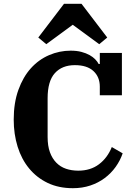

<svg xmlns="http://www.w3.org/2000/svg" viewBox="-20 -976 705 1008"><path d="M363 12Q288 12 230.5 -15.5Q173 -43 133 -91.5Q93 -140 72.5 -206Q52 -272 52 -348Q52 -436 76.5 -504Q101 -572 142 -617.5Q183 -663 237.5 -686.5Q292 -710 351 -710Q383 -710 407.5 -703.5Q432 -697 450 -687Q468 -677 480 -664.5Q492 -652 498 -640H504V-698H620V-476H504V-521Q504 -572 470.5 -603Q437 -634 373 -634Q306 -634 268 -592Q230 -550 230 -460V-257Q230 -210 242 -177Q254 -144 275.5 -122Q297 -100 326.5 -90Q356 -80 391 -80Q455 -80 499.5 -113.5Q544 -147 567 -204L624 -171Q611 -133 587 -99.5Q563 -66 529.5 -41Q496 -16 454 -2Q412 12 363 12ZM181 -779 316 -956H408L543 -779L501 -744L362 -846L223 -744Z"/></svg>

Font: IBM Plex Serif
Style: Bold
Weight: 700
Designer: Mike Abbink, Paul van der Laan, Pieter van Rosmalen
Foundry: Bold Monday
Version: Version 2.008